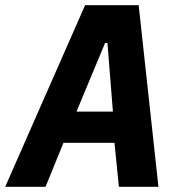

<svg xmlns="http://www.w3.org/2000/svg" viewBox="-57 -718 677 738"><path d="M400 0 383 -169H187L118 0H-37L270 -698H476L552 0ZM356 -553H347L237 -289H377Z"/></svg>

Font: IBM Plex Mono
Style: Bold Italic
Weight: 700
Italic angle: -9°
Monospace: yes
Designer: Mike Abbink, Paul van der Laan, Pieter van Rosmalen
Foundry: Bold Monday
Version: Version 2.3